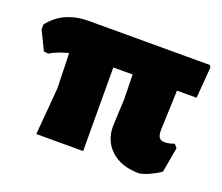

<svg xmlns="http://www.w3.org/2000/svg" viewBox="-95 -596 841 728"><g transform="rotate(20 325.0 -232.0)"><path d="M109 0 125 -190 121 -331Q82 -322 47 -302L29 -304L-8 -380V-399Q47 -471 150 -471H638L643 -462L633 -337H554L548 -177Q548 -155 554.5 -146Q561 -137 577 -137Q593 -137 615 -145L627 -131L609 -30Q564 0 527 7Q455 7 413.5 -30Q372 -67 372 -128L377 -236L375 -337H297L298 0Z"/></g></svg>

Font: Alegreya Sans SC Black
Style: Regular
Weight: 900
Designer: Juan Pablo del Peral
Foundry: Huerta Tipografica
Version: Version 2.007